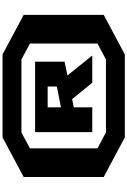

<svg xmlns="http://www.w3.org/2000/svg" viewBox="240 -1122 1024 1545"><g transform="rotate(-90 752.5 -350.0)"><path d="M100 -28V-672L419 -842H1086L1405 -672V-28L1086 142H419ZM331 -78 459 -10H1046L1174 -78V-622L1046 -690H459L331 -622ZM461 -120V-580H1028V-343L917 -320L1078 -120H859L727 -282L661 -269V-120ZM661 -372 828 -405V-479H661Z"/></g></svg>

Font: Stalin One
Style: Regular
Weight: 400
Designer: Jovanny Lemonad
Foundry: Alexey Maslov, Jovanny Lemonad
Version: Version 3.002; ttfautohint (v0.91) -l 8 -r 50 -G 200 -x 0 -w